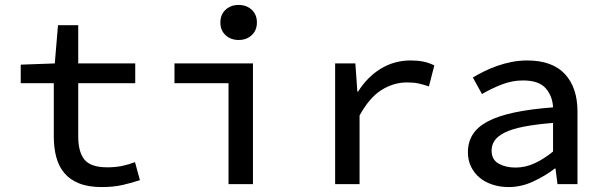

<svg xmlns="http://www.w3.org/2000/svg" viewBox="-20 -746 2440 778"><path d="M392 12Q338 12 300.5 -3Q263 -18 240.5 -45Q218 -72 208 -109.5Q198 -147 198 -193V-409H64V-484L202 -489L215 -644H297V-489H528V-409H297V-193Q297 -130 322.5 -99Q348 -68 415 -68Q447 -68 474 -73.5Q501 -79 527 -89L547 -16Q514 -5 477 3.5Q440 12 392 12Z M906 0V-409H687V-489H1005V0ZM947 -584Q915 -584 894 -603.5Q873 -623 873 -655Q873 -687 894 -706.5Q915 -726 947 -726Q979 -726 1000 -706.5Q1021 -687 1021 -655Q1021 -623 1000 -603.5Q979 -584 947 -584Z M1338 0V-489H1420L1428 -375H1431Q1469 -435 1523.5 -468Q1578 -501 1644 -501Q1673 -501 1695 -496.5Q1717 -492 1740 -481L1718 -396Q1693 -404 1675 -408Q1657 -412 1629 -412Q1576 -412 1527 -382Q1478 -352 1437 -278V0Z M2041 12Q2006 12 1975.5 2Q1945 -8 1923 -26.5Q1901 -45 1888.5 -71Q1876 -97 1876 -129Q1876 -170 1895.5 -201Q1915 -232 1956.5 -254Q1998 -276 2063.5 -290Q2129 -304 2221 -311Q2219 -356 2191.5 -388Q2164 -420 2099 -420Q2054 -420 2011.5 -403Q1969 -386 1933 -365L1896 -432Q1916 -444 1941 -456.5Q1966 -469 1994.5 -479Q2023 -489 2053.5 -495Q2084 -501 2116 -501Q2218 -501 2269 -446Q2320 -391 2320 -294V0H2239L2231 -63H2228Q2189 -33 2140.5 -10.5Q2092 12 2041 12ZM2069 -67Q2108 -67 2145.5 -84Q2183 -101 2221 -132V-248Q2149 -242 2101 -232.5Q2053 -223 2024.5 -208.5Q1996 -194 1984 -176Q1972 -158 1972 -136Q1972 -99 2000.5 -83Q2029 -67 2069 -67Z"/></svg>

Font: Source Code Pro Medium
Style: Regular
Weight: 500
Monospace: yes
Designer: Paul D. Hunt, Teo Tuominen
Foundry: Adobe Systems Incorporated
Version: Version 2.030;PS 1.000;hotconv 16.6.51;makeotf.lib2.5.65220